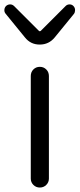

<svg xmlns="http://www.w3.org/2000/svg" viewBox="-42 -839 356 859"><path d="M95.7 -40V-499Q95.7 -516.6 107.4 -528.3Q119.1 -540 136.2 -540Q153.3 -540 165 -528.3Q176.8 -516.6 176.8 -499V-40Q176.8 -23.4 165 -11.7Q153.3 0 136.2 0Q119.1 0 107.4 -11.7Q95.7 -23.4 95.7 -40ZM69.3 -671.9 -16.6 -777.3Q-22.5 -784.2 -22.5 -793Q-22.5 -804.7 -14.6 -812.5Q-6.8 -819.3 3.4 -819.3Q13.7 -819.3 21.5 -811.5L132.8 -700.2Q133.8 -699.2 135.7 -699.2Q137.7 -699.2 139.6 -700.2L252 -812.5Q258.8 -819.3 269.5 -819.3Q279.3 -819.3 286.1 -812.5Q293.9 -804.7 293.9 -793.9Q293.9 -784.2 289.1 -777.3L203.1 -671.9Q176.8 -639.6 135.7 -639.6Q94.7 -639.6 69.3 -671.9Z"/></svg>

Font: Gen Jyuu Gothic P Normal
Style: Regular
Weight: 300
Designer: [Source Han Sans]
Ryoko NISHIZUKA  (kana & ideographs); Paul D. Hunt (Latin, Greek & Cyrillic); Wenlong ZHANG  (bopomofo
Version: Version 1.002.20150607